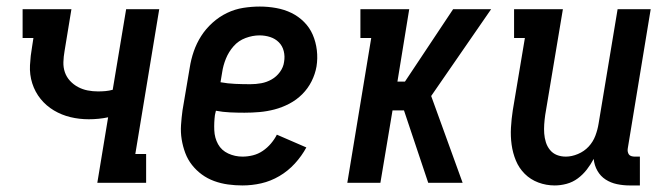

<svg xmlns="http://www.w3.org/2000/svg" viewBox="-20 -558 2040 586"><path d="M277 0 310 -200Q296 -197 281 -195.5Q266 -194 251 -194Q222 -194 195 -200.5Q168 -207 144.5 -221Q121 -235 104 -256Q87 -277 78.5 -303.5Q70 -330 71.5 -359Q73 -388 78 -416L82 -442H49V-530H198Q193 -498 187.5 -466Q182 -434 177 -402Q174 -385 173.5 -368.5Q173 -352 178 -337.5Q183 -323 193.5 -311.5Q204 -300 218 -292.5Q232 -285 247.5 -282Q263 -279 279 -279Q291 -279 302 -280Q313 -281 324 -284L365 -530H466L393 -88H426V0Z M720 8Q698 8 676 5Q654 2 633.5 -5.5Q613 -13 596 -25.5Q579 -38 566 -54.5Q553 -71 545.5 -91Q538 -111 534.5 -132.5Q531 -154 532.5 -176.5Q534 -199 537 -221L559 -351Q563 -377 571.5 -401.5Q580 -426 594 -448Q608 -470 628.5 -488.5Q649 -507 673 -518.5Q697 -530 722.5 -534Q748 -538 773 -538Q798 -538 823 -533.5Q848 -529 869.5 -518.5Q891 -508 908 -491Q925 -474 934.5 -452Q944 -430 947 -405Q950 -380 946 -355Q942 -332 931 -310Q920 -288 902.5 -270.5Q885 -253 863 -241.5Q841 -230 818 -224Q795 -218 772 -216Q749 -214 726 -214Q704 -214 682 -215Q660 -216 639 -220L636 -207Q633 -184 634 -160.5Q635 -137 645.5 -118Q656 -99 676.5 -89.5Q697 -80 720 -80Q736 -80 752 -84Q768 -88 782 -97.5Q796 -107 807 -120Q818 -133 825 -147L915 -108Q901 -82 880 -59Q859 -36 832.5 -20.5Q806 -5 777.5 1.5Q749 8 720 8ZM744 -301Q761 -301 777.5 -304Q794 -307 809 -315.5Q824 -324 834.5 -338.5Q845 -353 847 -369Q850 -386 846 -402Q842 -418 831 -429Q820 -440 804.5 -445Q789 -450 772 -450Q751 -450 729.5 -442Q708 -434 693 -417Q678 -400 669.5 -379Q661 -358 658 -337L653 -307Q675 -303 698 -302Q721 -301 744 -301Z M1040 0 1113 -442H1080V-530H1229L1193 -309H1216L1363 -530H1479L1296 -265L1392 0H1287L1213 -221H1178L1141 0Z M1673 8Q1647 8 1623 -1Q1599 -10 1581.5 -27.5Q1564 -45 1554.5 -68Q1545 -91 1541.5 -116.5Q1538 -142 1539.5 -168.5Q1541 -195 1545 -221L1582 -442H1549V-530H1698L1644 -207Q1642 -193 1641 -178.5Q1640 -164 1641 -150.5Q1642 -137 1646 -124Q1650 -111 1658.5 -100.5Q1667 -90 1679.5 -85Q1692 -80 1707 -80Q1725 -80 1744 -88Q1763 -96 1776.5 -110.5Q1790 -125 1797 -143.5Q1804 -162 1807 -181L1865 -530H1966L1896 -105Q1895 -100 1896 -95Q1897 -90 1899.5 -86.5Q1902 -83 1907 -81.5Q1912 -80 1917 -80H1933V8H1902Q1882 8 1863 4Q1844 0 1828.5 -10Q1813 -20 1803.5 -36.5Q1794 -53 1792 -73Q1783 -56 1771 -40.5Q1759 -25 1743.5 -13.5Q1728 -2 1709.5 3Q1691 8 1673 8Z"/></svg>

Font: Iosevka Slab Semibold
Style: Italic
Weight: 600
Italic angle: -9°
Monospace: yes
Designer: Belleve Invis
Foundry: Belleve Invis
Version: Version 11.1.1; ttfautohint (v1.8.3)